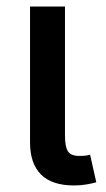

<svg xmlns="http://www.w3.org/2000/svg" viewBox="-20 -566 327 590"><path d="M208 3.9Q139.2 3.9 105.7 -30Q72.3 -64 72.3 -127.9V-545.9H179.7V-149.4Q179.7 -115.2 188.7 -101.1Q197.8 -86.9 223.1 -86.9Q236.8 -86.9 243.9 -87.9Q251 -88.9 256.8 -90.8L275.9 -5.9Q264.2 -2.4 246.1 0.7Q228 3.9 208 3.9Z"/></svg>

Font: Inter Medium
Style: Regular
Weight: 500
Designer: Rasmus Andersson
Foundry: rsms
Version: Version 4.001;git-9221beed3